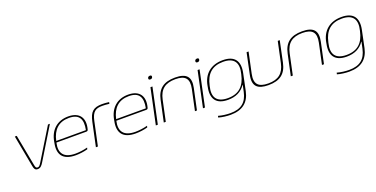

<svg xmlns="http://www.w3.org/2000/svg" viewBox="-23 -1490 4981 2541"><g transform="rotate(-20 2468.0 -219.5)"><path d="M128 -500 211 -56C219 -13 230 9 267 9C304 9 325 -13 351 -56L622 -500H595L326 -61C303 -24 293 -13 272 -13C252 -13 245 -24 238 -61L155 -500Z M1066 -259C1106 -406 1044 -509 881 -509C727 -509 621 -416 594 -256L592 -244C559 -89 619 9 803 9C855 9 921 1 972 -14L977 -36C918 -20 855 -13 807 -13C644 -13 585 -95 618 -237H1036C1056 -237 1062 -243 1066 -259ZM623 -258C655 -406 739 -487 883 -487C1026 -487 1072 -408 1041 -258Z M1356 -486C1379 -486 1420 -484 1452 -479L1457 -502C1423 -507 1384 -509 1358 -509C1236 -509 1187 -464 1159 -334L1088 0H1116L1187 -334C1214 -461 1263 -486 1356 -486Z M1910 -259C1950 -406 1888 -509 1725 -509C1571 -509 1465 -416 1438 -256L1436 -244C1403 -89 1463 9 1647 9C1699 9 1765 1 1816 -14L1821 -36C1762 -20 1699 -13 1651 -13C1488 -13 1429 -95 1462 -237H1880C1900 -237 1906 -243 1910 -259ZM1467 -258C1499 -406 1583 -487 1727 -487C1870 -487 1916 -408 1885 -258Z M2038 -500 1932 0H1960L2066 -500ZM2050 -621C2047 -606 2055 -597 2073 -597C2091 -597 2102 -606 2105 -621V-622C2108 -637 2101 -646 2083 -646C2065 -646 2053 -637 2050 -622Z M2107 -295 2044 0H2072L2134 -291C2163 -428 2241 -487 2382 -487C2522 -487 2574 -428 2545 -291L2483 0H2511L2574 -295C2605 -441 2548 -509 2386 -509C2224 -509 2138 -442 2107 -295Z M2702 -500 2596 0H2624L2730 -500ZM2714 -621C2711 -606 2719 -597 2737 -597C2755 -597 2766 -606 2769 -621V-622C2772 -637 2765 -646 2747 -646C2729 -646 2717 -637 2714 -622Z M2754 -256 2752 -244C2719 -87 2779 9 2948 9C3057 9 3139 -31 3194 -112H3197L3177 -19C3147 120 3068 185 2917 185C2867 185 2802 178 2748 162L2743 184C2791 199 2858 207 2912 207C3079 207 3174 129 3205 -17L3255 -256C3288 -413 3228 -509 3058 -509C2890 -509 2781 -416 2754 -256ZM2780 -246 2782 -254C2815 -408 2902 -487 3054 -487C3212 -487 3264 -401 3227 -254L3225 -246C3194 -101 3114 -13 2954 -13C2796 -13 2743 -98 2780 -246Z M3330 -205C3297 -50 3365 9 3518 9C3682 9 3766 -60 3797 -205L3859 -500H3831L3769 -209C3740 -72 3663 -13 3523 -13C3382 -13 3329 -72 3358 -209L3420 -500H3392Z M3896 -295 3833 0H3861L3923 -291C3952 -428 4030 -487 4171 -487C4311 -487 4363 -428 4334 -291L4272 0H4300L4363 -295C4394 -441 4337 -509 4175 -509C4013 -509 3927 -442 3896 -295Z M4426 -256 4424 -244C4391 -87 4451 9 4620 9C4729 9 4811 -31 4866 -112H4869L4849 -19C4819 120 4740 185 4589 185C4539 185 4474 178 4420 162L4415 184C4463 199 4530 207 4584 207C4751 207 4846 129 4877 -17L4927 -256C4960 -413 4900 -509 4730 -509C4562 -509 4453 -416 4426 -256ZM4452 -246 4454 -254C4487 -408 4574 -487 4726 -487C4884 -487 4936 -401 4899 -254L4897 -246C4866 -101 4786 -13 4626 -13C4468 -13 4415 -98 4452 -246Z"/></g></svg>

Font: LT Wave Thin
Style: Italic
Weight: 100
Designer: Daniel Lyons
Version: Version 2.5 (Glyphs App)